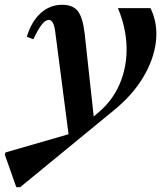

<svg xmlns="http://www.w3.org/2000/svg" viewBox="-116 -521 697 801"><path d="M-48 260 -96 124 -93 115 170 39 115 -384Q109 -438 88 -438Q74 -438 59 -419.5Q44 -401 23 -357L-4 -368Q15 -431 53.5 -466Q92 -501 143 -501Q188 -501 208.5 -475Q229 -449 237 -383L275 -35L296 -53Q355 -103 384.5 -173.5Q414 -244 412 -325Q410 -406 376 -487H512Q543 -423 534.5 -348Q526 -273 481 -198Q436 -123 358 -60L-32 260Z"/></svg>

Font: Platypi Medium
Style: Italic
Weight: 500
Italic angle: -13°
Designer: David Sargent
Foundry: Bolt Cutter Type
Version: Version 1.200; ttfautohint (v1.8.4.7-5d5b)